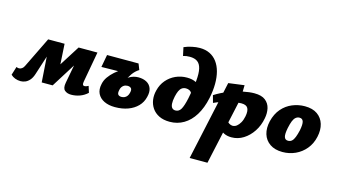

<svg xmlns="http://www.w3.org/2000/svg" viewBox="-128 -1091 3095 1761"><g transform="rotate(15 1420.0 -210.5)"><path d="M551 10Q512 10 489 -10.5Q466 -31 476 -84L530 -372L596 -396L366 -29H262L239 -365L271 -426H373L389 -154H334L506 -426H685L633 -138Q629 -117 633 -107.5Q637 -98 650 -98Q656 -98 664.5 -100.5Q673 -103 686 -110L705 -49Q673 -19 633 -4.5Q593 10 551 10ZM71 10Q43 10 18.5 0.5Q-6 -9 -23 -26L2 -106Q8 -103 14.5 -101.5Q21 -100 27 -100Q41 -100 54.5 -109.5Q68 -119 76 -137L217 -426H296L187 -88Q175 -51 156 -29.5Q137 -8 115 1Q93 10 71 10Z M968 16Q908 16 865 -5Q822 -26 803 -64.5Q784 -103 796 -157Q803 -193 825.5 -225Q848 -257 880 -285Q912 -313 949.5 -335Q987 -357 1024 -371H1098Q1062 -349 1036.5 -313Q1011 -277 993.5 -233.5Q976 -190 967 -146Q960 -114 970.5 -102Q981 -90 1002 -90Q1019 -90 1032.5 -96.5Q1046 -103 1055.5 -116Q1065 -129 1069 -147Q1077 -178 1065.5 -190.5Q1054 -203 1031 -203Q1022 -203 1012.5 -200.5Q1003 -198 994 -191.5Q985 -185 977.5 -174Q970 -163 967 -146L945 -198Q961 -226 980 -246Q999 -266 1020 -279Q1041 -292 1063.5 -298Q1086 -304 1108 -304Q1153 -304 1185.5 -286.5Q1218 -269 1231 -234.5Q1244 -200 1231 -151Q1219 -99 1182.5 -61.5Q1146 -24 1091.5 -4Q1037 16 968 16ZM754 -308 776 -427H1075L1097 -371L1003 -312Z M1488 16Q1428 16 1386 -5Q1344 -26 1320 -61.5Q1296 -97 1290 -140.5Q1284 -184 1296 -230Q1310 -288 1346 -330Q1382 -372 1432 -394.5Q1482 -417 1539 -417Q1591 -417 1625.5 -398.5Q1660 -380 1665 -347L1614 -284Q1605 -302 1590 -310.5Q1575 -319 1555 -319Q1533 -319 1517 -307.5Q1501 -296 1491 -273.5Q1481 -251 1474 -219Q1465 -177 1467 -150Q1469 -123 1481 -110.5Q1493 -98 1513 -98Q1546 -98 1564.5 -130Q1583 -162 1599 -236Q1621 -340 1627.5 -411.5Q1634 -483 1624 -526Q1614 -569 1587 -588.5Q1560 -608 1514 -608Q1496 -608 1481.5 -606Q1467 -604 1451 -599L1434 -678Q1468 -693 1508 -701.5Q1548 -710 1582 -710Q1636 -710 1677 -690Q1718 -670 1746 -632.5Q1774 -595 1788 -542.5Q1802 -490 1801.5 -426Q1801 -362 1786 -289Q1765 -191 1723 -123Q1681 -55 1621 -19.5Q1561 16 1488 16Z M1752 289 1916 -466 2066 -486 2063 -360 1921 289ZM2072 7Q2031 7 2001 -8Q1971 -23 1951.5 -45Q1932 -67 1923 -89L1989 -143Q2004 -120 2021.5 -109Q2039 -98 2055 -98Q2076 -98 2094 -112Q2112 -126 2126.5 -151.5Q2141 -177 2148 -213Q2158 -264 2143.5 -291Q2129 -318 2081 -318Q2063 -318 2032 -313Q2001 -308 1964.5 -299.5Q1928 -291 1892.5 -279.5Q1857 -268 1828 -254L1809 -323Q1867 -360 1933.5 -386Q2000 -412 2063.5 -425Q2127 -438 2173 -438Q2242 -438 2278 -409.5Q2314 -381 2324 -336Q2334 -291 2324 -241Q2311 -170 2274 -114Q2237 -58 2185 -25.5Q2133 7 2072 7Z M2559 16Q2486 16 2439 -16.5Q2392 -49 2375.5 -103.5Q2359 -158 2375 -227Q2393 -300 2434.5 -348Q2476 -396 2533 -419.5Q2590 -443 2651 -443Q2725 -443 2770.5 -411Q2816 -379 2832.5 -324.5Q2849 -270 2834 -202Q2819 -134 2778.5 -85Q2738 -36 2681 -10Q2624 16 2559 16ZM2582 -97Q2604 -97 2618.5 -110.5Q2633 -124 2643.5 -151Q2654 -178 2663 -217Q2675 -276 2667 -302.5Q2659 -329 2631 -329Q2611 -329 2595.5 -316.5Q2580 -304 2569.5 -278Q2559 -252 2550 -209Q2538 -149 2546 -123Q2554 -97 2582 -97Z"/></g></svg>

Font: Ysabeau Office Black
Style: Italic
Weight: 900
Italic angle: -12°
Designer: Christian Thalmann (Catharsis Fonts)
Version: Version 2.001;gftools[0.9.30]; featfreeze: tnum,lnum,ss02